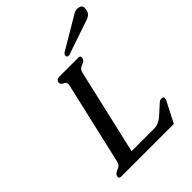

<svg xmlns="http://www.w3.org/2000/svg" viewBox="-256 -1043 1183 1183"><g transform="rotate(-45 335.0 -451.5)"><path d="M411.1 -750.5Q400.4 -745.6 395 -745.6Q374 -745.6 377.9 -763.7Q379.4 -770.5 387.2 -777.3L601.6 -904.3Q615.7 -913.1 630.9 -913.1Q670.4 -913.1 670.4 -882.3Q670.4 -875.5 668.5 -867.2Q661.1 -835.4 628.9 -824.7Q413.6 -750.5 411.1 -750.5ZM250 -55.7H446.3Q485.4 -55.7 522.5 -88.4Q559.1 -121.1 580.1 -140.6Q596.2 -155.8 607.9 -155.8Q626.5 -155.8 626.5 -142.1Q626.5 -139.2 625.5 -135.7Q624 -128.4 621.1 -123.5L552.7 9.8H95.7Q77.1 9.8 77.1 -3.9Q77.1 -6.8 78.1 -10.3Q82.5 -28.3 108.9 -37.1Q135.3 -45.9 141.1 -71.3L266.1 -613.8Q267.1 -618.7 267.6 -623Q267.6 -640.1 249.5 -647.5Q231 -654.8 231 -669.4Q231 -672.4 231.4 -675.3Q235.8 -695.3 258.8 -695.3H424.3Q442.4 -695.3 442.4 -681.6Q442.4 -678.7 441.4 -675.3Q437 -656.2 410.6 -647.5Q384.3 -638.7 378.4 -613.8Z"/></g></svg>

Font: Caudex
Style: Bold
Weight: 700
Italic angle: -13°
Version: Version 1.04